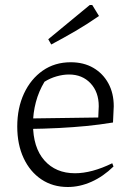

<svg xmlns="http://www.w3.org/2000/svg" viewBox="-20 -740 523 768"><path d="M251 8Q191 8 145.5 -22.5Q100 -53 74.5 -107.5Q49 -162 49 -234Q49 -308 76 -366Q103 -424 151 -457.5Q199 -491 263 -491Q315 -491 353.5 -468.5Q392 -446 413.5 -406.5Q435 -367 435 -315L432 -250Q377 -241 325.5 -236Q274 -231 216.5 -228Q159 -225 86 -224L87 -266L373 -270L375 -315Q375 -372 342 -407Q309 -442 256 -442Q232 -442 206 -434.5Q180 -427 158 -413Q135 -375 123.5 -331.5Q112 -288 112 -244Q112 -150 157.5 -98.5Q203 -47 280 -47Q347 -47 429 -87L434 -74Q393 -34 346 -13Q299 8 251 8ZM185 -562 173 -583 339 -720H349L376 -676Q330 -644 282 -616Q234 -588 185 -562Z"/></svg>

Font: Piazzolla 24pt Light
Style: Regular
Weight: 300
Designer: Juan Pablo del Peral
Foundry: Huerta Tipografica
Version: Version 2.005